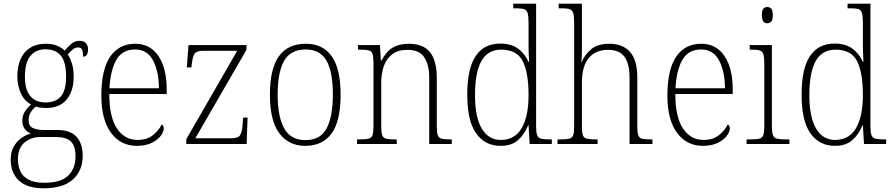

<svg xmlns="http://www.w3.org/2000/svg" viewBox="-20 -780 4836 1040"><path d="M217 240Q128 240 83 198.5Q38 157 38 85Q38 43 54.5 14Q71 -15 96 -32.5Q121 -50 147 -57Q128 -64 114.5 -81Q101 -98 101 -128Q101 -156 116.5 -178.5Q132 -201 148 -214Q111 -234 92.5 -275.5Q74 -317 74 -365Q74 -449 114 -496Q154 -543 230 -543Q263 -543 289 -532.5Q315 -522 330 -506Q344 -522 364 -540.5Q384 -559 411 -559Q435 -559 446 -545.5Q457 -532 457 -513Q457 -495 450.5 -484Q444 -473 430 -473Q430 -498 424.5 -510.5Q419 -523 405 -523Q388 -523 375.5 -513Q363 -503 347 -485Q360 -466 369.5 -436.5Q379 -407 379 -364Q379 -288 341.5 -241.5Q304 -195 230 -195Q219 -195 200.5 -197Q182 -199 174 -203Q158 -190 146.5 -172Q135 -154 135 -128Q135 -98 157.5 -87Q180 -76 216 -76H289Q361 -76 394.5 -39Q428 -2 428 63Q428 144 375 192Q322 240 217 240ZM227 -225Q281 -225 309.5 -257.5Q338 -290 338 -365Q338 -444 309.5 -478.5Q281 -513 226 -513Q175 -513 145 -477.5Q115 -442 115 -364Q115 -293 144.5 -259Q174 -225 227 -225ZM220 210Q309 210 349 171.5Q389 133 389 67Q389 9 363 -14.5Q337 -38 281 -38H199Q148 -38 112.5 -8Q77 22 77 84Q77 118 90 147Q103 176 134.5 193Q166 210 220 210Z M721 10Q633 10 581 -61Q529 -132 529 -262Q529 -404 577 -473.5Q625 -543 713 -543Q793 -543 838 -477Q883 -411 883 -294V-271H572Q572 -146 613.5 -84Q655 -22 725 -22Q776 -22 808 -47.5Q840 -73 856 -106Q867 -100 867 -84Q867 -66 850.5 -44Q834 -22 801.5 -6Q769 10 721 10ZM841 -302Q840 -395 808.5 -453.5Q777 -512 712 -512Q642 -512 610 -455.5Q578 -399 573 -302Z M989 0V-26L1265 -505H1084Q1045 -505 1034.5 -490Q1024 -475 1019 -434L1017 -415H992L1001 -536H1315V-510L1038 -31H1232Q1269 -31 1280 -47Q1291 -63 1294 -104L1297 -143H1321L1316 0Z M1633 10Q1544 10 1493 -58Q1442 -126 1442 -267Q1442 -407 1490.5 -475Q1539 -543 1637 -543Q1728 -543 1776.5 -475.5Q1825 -408 1825 -267Q1825 -125 1776.5 -57.5Q1728 10 1633 10ZM1634 -21Q1717 -21 1750 -86Q1783 -151 1783 -267Q1783 -391 1748.5 -451.5Q1714 -512 1636 -512Q1554 -512 1519 -450.5Q1484 -389 1484 -267Q1484 -148 1519.5 -84.5Q1555 -21 1634 -21Z M1914 0V-25H1930Q1961 -25 1977 -29Q1993 -33 1998 -48.5Q2003 -64 2003 -99V-438Q2003 -472 1998 -487.5Q1993 -503 1978 -507Q1963 -511 1935 -511H1919V-536H2038L2043 -453H2047Q2073 -502 2108 -522.5Q2143 -543 2194 -543Q2272 -543 2309 -497.5Q2346 -452 2346 -357V-99Q2346 -64 2351 -48.5Q2356 -33 2371.5 -29Q2387 -25 2418 -25H2427V0H2305V-361Q2305 -428 2278.5 -469Q2252 -510 2187 -510Q2136 -510 2104.5 -486Q2073 -462 2059 -421.5Q2045 -381 2045 -331V-98Q2045 -64 2050 -48.5Q2055 -33 2071 -29Q2087 -25 2118 -25H2129V0Z M2692 10Q2607 10 2559 -57.5Q2511 -125 2511 -267Q2511 -409 2556.5 -476.5Q2602 -544 2690 -544Q2748 -544 2785 -517.5Q2822 -491 2842 -446H2846Q2844 -471 2843.5 -498Q2843 -525 2843 -548V-658Q2843 -694 2837.5 -710.5Q2832 -727 2817.5 -731Q2803 -735 2775 -735H2760V-760H2884V-95Q2884 -63 2889.5 -48Q2895 -33 2910.5 -29Q2926 -25 2956 -25H2969V0H2849L2843 -102H2841Q2821 -52 2786 -21Q2751 10 2692 10ZM2694 -22Q2770 -23 2806.5 -87Q2843 -151 2843 -265Q2843 -386 2811.5 -448.5Q2780 -511 2695 -511Q2622 -511 2587.5 -449.5Q2553 -388 2553 -265Q2553 -143 2590.5 -82Q2628 -21 2694 -22Z M3000 0V-25H3017Q3048 -25 3064 -29Q3080 -33 3085 -48.5Q3090 -64 3090 -99V-660Q3090 -695 3084.5 -710.5Q3079 -726 3065 -730.5Q3051 -735 3025 -735H3006V-760H3132V-497Q3132 -483 3131 -468Q3130 -453 3129 -444H3131Q3146 -482 3181 -512.5Q3216 -543 3281 -543Q3353 -543 3392.5 -499Q3432 -455 3432 -360V-98Q3432 -65 3437 -49Q3442 -33 3457 -29Q3472 -25 3503 -25H3514V0H3390V-358Q3390 -434 3363 -472Q3336 -510 3273 -510Q3206 -510 3169 -465.5Q3132 -421 3132 -331V-98Q3132 -64 3137 -48.5Q3142 -33 3158 -29Q3174 -25 3205 -25H3217V0Z M3787 10Q3699 10 3647 -61Q3595 -132 3595 -262Q3595 -404 3643 -473.5Q3691 -543 3779 -543Q3859 -543 3904 -477Q3949 -411 3949 -294V-271H3638Q3638 -146 3679.5 -84Q3721 -22 3791 -22Q3842 -22 3874 -47.5Q3906 -73 3922 -106Q3933 -100 3933 -84Q3933 -66 3916.5 -44Q3900 -22 3867.5 -6Q3835 10 3787 10ZM3907 -302Q3906 -395 3874.5 -453.5Q3843 -512 3778 -512Q3708 -512 3676 -455.5Q3644 -399 3639 -302Z M4136 -654Q4123 -654 4115 -663Q4107 -672 4107 -698Q4107 -724 4115 -733Q4123 -742 4136 -742Q4149 -742 4157.5 -733Q4166 -724 4166 -698Q4166 -672 4157.5 -663Q4149 -654 4136 -654ZM4024 0V-25H4046Q4078 -25 4093.5 -29Q4109 -33 4114.5 -48.5Q4120 -64 4120 -98V-435Q4120 -470 4115 -486Q4110 -502 4095.5 -506.5Q4081 -511 4053 -511H4041V-536H4161V-99Q4161 -65 4166.5 -49Q4172 -33 4187.5 -29Q4203 -25 4235 -25H4256V0Z M4503 10Q4418 10 4370 -57.5Q4322 -125 4322 -267Q4322 -409 4367.5 -476.5Q4413 -544 4501 -544Q4559 -544 4596 -517.5Q4633 -491 4653 -446H4657Q4655 -471 4654.5 -498Q4654 -525 4654 -548V-658Q4654 -694 4648.5 -710.5Q4643 -727 4628.5 -731Q4614 -735 4586 -735H4571V-760H4695V-95Q4695 -63 4700.5 -48Q4706 -33 4721.5 -29Q4737 -25 4767 -25H4780V0H4660L4654 -102H4652Q4632 -52 4597 -21Q4562 10 4503 10ZM4505 -22Q4581 -23 4617.5 -87Q4654 -151 4654 -265Q4654 -386 4622.5 -448.5Q4591 -511 4506 -511Q4433 -511 4398.5 -449.5Q4364 -388 4364 -265Q4364 -143 4401.5 -82Q4439 -21 4505 -22Z"/></svg>

Font: Noto Serif Tamil SemiCondensed ExtraLight
Style: Italic
Weight: 200
Width: 4
Italic angle: -12°
Designer: Indian Type Foundry, Tom Grace, and the Monotype Design Team
Foundry: Monotype Imaging Inc.
Version: Version 2.003; ttfautohint (v1.8.4.7-5d5b)